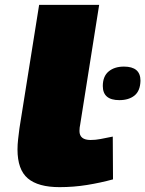

<svg xmlns="http://www.w3.org/2000/svg" viewBox="-20 -760 598 790"><path d="M141 -740H388L310 -248Q307 -235 307 -221Q307 -184 353 -184Q373 -184 393.5 -188Q414 -192 444 -198L445 -22Q394 -8 338.5 1Q283 10 225 10Q137 10 94.5 -26Q52 -62 52 -145Q52 -165 54.5 -187Q57 -209 60 -232ZM403 -406Q403 -446 427 -466Q451 -486 490 -486Q558 -486 558 -428Q557 -386 533.5 -367Q510 -348 471 -348Q403 -348 403 -406Z"/></svg>

Font: Georama ExtraExtended ExtraBold
Style: Italic
Weight: 800
Width: 8
Italic angle: -9°
Designer: Jean-Baptiste Levee
Foundry: Production Type
Version: Version 1.000